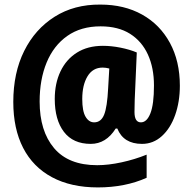

<svg xmlns="http://www.w3.org/2000/svg" viewBox="-20 -742 842 838"><path d="M765 -368Q765 -298 744.5 -240Q724 -182 686.5 -148Q649 -114 600 -114Q519 -114 492 -181H485Q443 -114 376 -114Q299 -114 259 -166.5Q219 -219 219 -310Q219 -378 244 -430.5Q269 -483 316 -512.5Q363 -542 429 -542Q466 -542 506 -534Q546 -526 577 -513L568 -307Q568 -295 567.5 -281Q567 -267 567 -253Q567 -208 595 -208Q621 -208 636.5 -247.5Q652 -287 652 -369Q652 -446 625.5 -504Q599 -562 547.5 -594.5Q496 -627 419 -627Q333 -627 273.5 -585Q214 -543 183.5 -469Q153 -395 153 -299Q153 -170 216 -95.5Q279 -21 404 -21Q453 -21 510.5 -33.5Q568 -46 620 -67V34Q526 76 407 76Q290 76 207 31.5Q124 -13 81 -96.5Q38 -180 38 -297Q38 -424 85.5 -519.5Q133 -615 218.5 -669Q304 -723 418 -722Q522 -722 600 -678.5Q678 -635 721.5 -555Q765 -475 765 -368ZM339 -310Q339 -257 353.5 -232.5Q368 -208 391 -208Q421 -208 434.5 -241.5Q448 -275 452 -357L457 -443Q442 -447 428 -447Q385 -447 362 -409Q339 -371 339 -310Z"/></svg>

Font: Noto Sans Bengali Condensed ExtraBold
Style: Regular
Weight: 800
Width: 3
Designer: Joana Ranito - Universal Thirst; Jelle Bosma - Monotype Design Team
Foundry: Universal Thirst ehf.
Version: Version 3.000; ttfautohint (v1.8.4.7-5d5b)